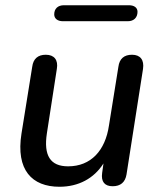

<svg xmlns="http://www.w3.org/2000/svg" viewBox="-20 -704 607 733"><path d="M207 9C280 9 339 -23 375 -80L370 -44C365 -10 380 7 410 7C440 7 458 -8 463 -38L526 -441C531 -475 516 -495 484 -495C454 -495 436 -480 432 -449L396 -225C382 -129 327 -69 240 -69C172 -69 146 -110 159 -195L197 -441C203 -475 187 -495 155 -495C125 -495 107 -480 103 -449L62 -194C40 -55 102 9 207 9ZM220 -623H468C491 -623 505 -637 505 -659C505 -675 492 -684 472 -684H224C201 -684 187 -671 187 -649C187 -633 200 -623 220 -623Z"/></svg>

Font: SN Pro Medium
Style: Italic
Weight: 400
Italic angle: -9°
Designer: Tobias Whetton
Foundry: Supernotes
Version: Version 1.001;Glyphs 3.2 (3249)